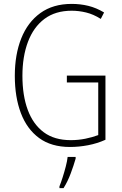

<svg xmlns="http://www.w3.org/2000/svg" viewBox="-20 -744 624 985"><path d="M323 -356H521V-27Q479 -8 432 1Q385 10 339 10Q243 10 180.5 -36Q118 -82 87 -164Q56 -246 56 -355Q56 -464 89 -547Q122 -630 187 -677Q252 -724 348 -724Q392 -724 433 -714Q474 -704 514 -680L497 -647Q459 -671 421.5 -680Q384 -689 348 -689Q264 -689 208 -647Q152 -605 123.5 -529.5Q95 -454 95 -355Q95 -254 122.5 -180Q150 -106 204.5 -65.5Q259 -25 343 -25Q382 -25 418.5 -32.5Q455 -40 484 -51V-321H323ZM368 70Q358 105 342.5 146.5Q327 188 306 221H285V212Q292 195 301 167Q310 139 317.5 110Q325 81 327 61H368Z"/></svg>

Font: Noto Sans Lao Condensed ExtraLight
Style: Regular
Weight: 200
Width: 3
Designer: Monotype Design Team
Foundry: Monotype Imaging Inc.
Version: Version 2.003; ttfautohint (v1.8.4.7-5d5b)